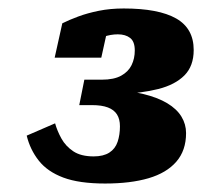

<svg xmlns="http://www.w3.org/2000/svg" viewBox="-20 -796 477 453"><path d="M258 -715Q276 -715 287 -706.5Q298 -698 298 -677Q298 -658 290.5 -642.5Q283 -627 266 -617.5Q249 -608 220 -608H179L167 -548H197Q220 -548 234.5 -542.5Q249 -537 256 -526Q263 -515 263 -498Q263 -478 257.5 -461.5Q252 -445 238 -436Q224 -427 201 -427Q171 -427 153 -439Q135 -451 125 -469Q115 -487 110 -505L43 -476Q51 -443 71.5 -417Q92 -391 129.5 -377Q167 -363 228 -363Q288 -363 330.5 -375.5Q373 -388 396 -414.5Q419 -441 419 -482Q419 -503 408 -521Q397 -539 374.5 -552.5Q352 -566 317 -574.5Q282 -583 234 -584L261 -574Q314 -576 353.5 -586Q393 -596 415 -618Q437 -640 437 -678Q437 -729 395.5 -752.5Q354 -776 272 -776Q240 -776 213 -770.5Q186 -765 164.5 -757Q143 -749 127 -741L109 -660H219L234 -728Q225 -727 216.5 -721Q208 -715 203 -707.5Q198 -700 197 -695Q207 -703 224 -709Q241 -715 258 -715Z"/></svg>

Font: Roboto Serif 20pt Black
Style: Italic
Weight: 900
Italic angle: -10°
Version: Version 1.008